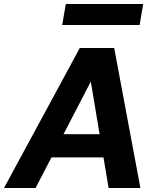

<svg xmlns="http://www.w3.org/2000/svg" viewBox="-44 -940 789 960"><path d="M-24 0 355 -700H527L658 0H499L410 -532L134 0ZM114 -153 173 -269H543L561 -153ZM267 -815 285 -920H672L654 -815Z"/></svg>

Font: DM Sans 10pt Black
Style: Italic
Weight: 900
Italic angle: -10°
Version: Version 4.004;gftools[0.9.30]